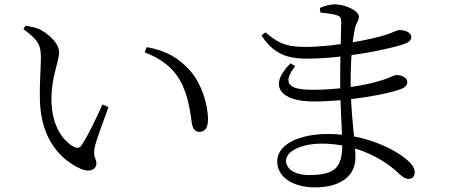

<svg xmlns="http://www.w3.org/2000/svg" viewBox="-20 -797 2040 861"><path d="M343.6 -39.3C385.2 -21.9 412.4 -37.9 412.4 -65.2C412.4 -86.4 395.6 -91.5 404.7 -136C410.8 -166.7 442.8 -251.1 466.4 -316.7L439.7 -328.7C411.2 -266.8 377.3 -193.3 346.3 -146.3C337.4 -132.9 326.4 -131.1 311.4 -138.7C268.6 -160.6 210.6 -226.3 210.6 -353.1C210.6 -455.6 245 -518.6 245 -563.3C245 -604.4 192.8 -649 156.9 -665.9C137.7 -674.4 118.2 -677.8 94.1 -681.9L84.8 -666.4C155.7 -615.7 163.4 -591 163.4 -536.7C163.4 -492.1 156.9 -423.3 158.8 -351.4C162.2 -159.7 265.5 -73.3 343.6 -39.3ZM873.5 -205.7C899.5 -205.7 912.7 -222.7 912.7 -262.1C912.7 -329.1 882.7 -428.2 826 -487.2C780.6 -534.3 732.2 -568.6 637.8 -585.9L629.2 -561.9C695.5 -536.7 749.5 -500.3 784.5 -441.4C826.4 -370.2 834 -284.6 840.9 -241C845.4 -217.5 857.4 -205.7 873.5 -205.7Z M1392.7 43.4C1503.7 43.4 1573.9 -5.9 1573.9 -90.6C1573.9 -168.6 1552.5 -275.3 1552.5 -428.6C1552.5 -547.9 1561.7 -620.7 1571.2 -668.3C1576 -693.8 1589.4 -701.7 1589.4 -723.1C1589.4 -748.9 1526.9 -777.4 1483.7 -777.4C1456.7 -777.4 1433.2 -769.8 1414.3 -761.3L1416.9 -740.3C1448.9 -737.4 1469.1 -734.9 1490.1 -728.8C1506.3 -723 1510.3 -717.7 1510.3 -697.7C1510.3 -681.1 1505.4 -546.1 1505.4 -440.8C1505.4 -313.5 1514.8 -201.7 1514.8 -150.7C1514.8 -52.1 1490.1 -12 1365.6 -12C1299.1 -12 1262.6 -41.1 1262.6 -76.3C1262.6 -116.6 1325.9 -152.9 1424.4 -152.9C1561.4 -152.9 1684 -97.6 1765.5 -21.8C1783.8 -5.1 1795 5.1 1812.7 5.1C1828.5 5.1 1839.7 -4.8 1839.7 -23.7C1839.7 -43.4 1827.7 -61 1806.1 -79.5C1768.2 -113.1 1638.1 -196.2 1450.6 -196.2C1326.4 -196.2 1223.1 -152.1 1223.1 -73C1223.1 -2.1 1295 43.4 1392.7 43.4ZM1384.8 -341.9C1539.4 -341.9 1717.3 -374.5 1776.7 -396.9C1794.8 -404 1806.4 -414.2 1806.4 -429.1C1806.4 -450.1 1780.1 -460.3 1758.6 -460.3C1747.2 -460.3 1729.3 -448.9 1695.7 -438.1C1614 -411.7 1490 -394.3 1382.5 -394.3C1282.4 -394.3 1239.5 -417.7 1303.9 -500.9L1282.6 -512.9C1176.3 -407.5 1244.7 -341.9 1384.8 -341.9ZM1355.6 -534C1524.9 -534 1732.5 -578.3 1791.3 -599.3C1809.9 -606 1824.2 -613.8 1824.2 -631.4C1824.2 -651.6 1795.7 -662.4 1772 -662.4C1758.3 -662.4 1741.3 -651 1714.5 -642.1C1649.8 -620.9 1480.5 -586.6 1347 -586.6C1252.8 -586.6 1219.3 -611.3 1170.4 -652L1152.7 -638.1C1204.3 -558.4 1263.3 -534 1355.6 -534Z"/></svg>

Font: Source Han Serif CN VF
Style: Regular
Weight: 250
Designer: Ryoko NISHIZUKA 西塚涼子 (kana & ideographs); Frank Grießhammer (Latin, Greek & Cyrillic); Wenlong ZHANG 张文龙 (bopomofo); San
Foundry: Adobe
Version: Version 2.002;hotconv 1.1.0;makeotfexe 2.6.0